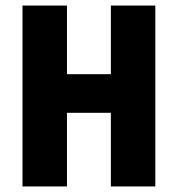

<svg xmlns="http://www.w3.org/2000/svg" viewBox="-20 -671 640 691"><path d="M61 0V-651H221V-404H379V-651H539V0H379V-265H221V0Z"/></svg>

Font: Source Code Pro ExtraLight ExtraBold
Style: Regular
Weight: 800
Monospace: yes
Version: Version 1.018;hotconv 1.0.116;makeotfexe 2.5.65601